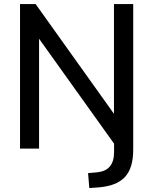

<svg xmlns="http://www.w3.org/2000/svg" viewBox="-20 -739 762 955"><path d="M466.3 193.4C591.3 184.1 642.6 127 642.6 4.9V-718.8H546.9V-172.9L157.2 -718.8H79.6V0H174.3V-546.4L547.4 -24.4V16.6C547.4 81.5 518.1 112.8 462.4 118.2L418 122.1L424.3 196.3Z"/></svg>

Font: Winston
Style: Regular
Weight: 400
Designer: Vernon Adams, Kim Jin-seong, David Berlow, Cristiano Sobral
Foundry: The Winston Project Authors
Version: Version 3.004